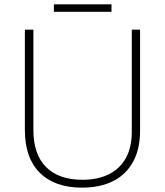

<svg xmlns="http://www.w3.org/2000/svg" viewBox="-20 -850 756 880"><path d="M622 -252Q622 -166 589.5 -107.5Q557 -49 497.5 -19.5Q438 10 356 10Q231 10 162.5 -58Q94 -126 94 -254V-714H133V-255Q133 -142 191.5 -84Q250 -26 358 -26Q428 -26 478.5 -51Q529 -76 556.5 -125Q584 -174 584 -246V-714H622ZM491 -830V-796H227V-830Z"/></svg>

Font: Noto Sans Khmer ExtraLight
Style: Regular
Weight: 250
Version: Version 2.003